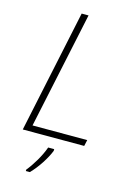

<svg xmlns="http://www.w3.org/2000/svg" viewBox="-137 -786 762 1078"><g transform="rotate(15 244.0 -246.5)"><path d="M48 0H405L413 -36H95L239 -714H199ZM125 213V221H148C189 180 229 117 247 71V61H212C194 113 157 174 125 213Z"/></g></svg>

Font: Noto Sans ExtraLight
Style: Italic
Weight: 200
Italic angle: -12°
Designer: Monotype Design Team
Foundry: Monotype Imaging Inc.
Version: Version 2.013